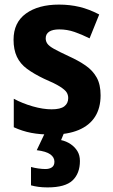

<svg xmlns="http://www.w3.org/2000/svg" viewBox="-20 -576 492 836"><path d="M418 -161Q418 -106 394 -68Q370 -30 322.5 -10Q275 10 206 10Q155 10 116 2.5Q77 -5 40 -22V-146Q77 -126 122 -113Q167 -100 205 -100Q243 -100 260 -113Q277 -126 277 -149Q277 -163 270 -174Q263 -185 241 -199Q219 -213 172 -233Q128 -254 98 -276Q68 -298 53.5 -329Q39 -360 39 -403Q39 -478 93 -517Q147 -556 237 -556Q284 -556 326 -546Q368 -536 412 -513L370 -409Q336 -426 304 -437Q272 -448 238 -448Q209 -448 194 -438Q179 -428 179 -409Q179 -396 186.5 -385.5Q194 -375 215.5 -363Q237 -351 280 -331Q322 -312 353 -290.5Q384 -269 401 -238.5Q418 -208 418 -161ZM328 125Q328 179 296 209.5Q264 240 187 240Q165 240 147 237.5Q129 235 115 231V151Q129 155 146.5 157.5Q164 160 178 160Q195 160 206 152.5Q217 145 217 128Q217 109 199 96Q181 83 140 78L177 0H260L246 34Q269 39 287.5 51.5Q306 64 317 82Q328 100 328 125Z"/></svg>

Font: Noto Sans Thai SemiCondensed
Style: Bold
Weight: 700
Width: 4
Designer: Monotype Design Team
Foundry: Monotype Imaging Inc.
Version: Version 2.001